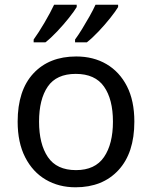

<svg xmlns="http://www.w3.org/2000/svg" viewBox="-20 -786 645 816"><path d="M551 -269Q551 -136 483.5 -63Q416 10 301 10Q230 10 174.5 -22.5Q119 -55 87 -117.5Q55 -180 55 -269Q55 -402 122 -474Q189 -546 304 -546Q377 -546 432.5 -513.5Q488 -481 519.5 -419.5Q551 -358 551 -269ZM146 -269Q146 -174 183.5 -118.5Q221 -63 303 -63Q384 -63 422 -118.5Q460 -174 460 -269Q460 -364 422 -418Q384 -472 302 -472Q220 -472 183 -418Q146 -364 146 -269ZM482 -756Q472 -739 449 -710Q426 -681 399 -652.5Q372 -624 349 -606H299V-618Q313 -637 329 -663Q345 -689 360.5 -716.5Q376 -744 386 -766H482ZM306 -756Q296 -739 273 -710Q250 -681 223 -652.5Q196 -624 173 -606H123V-618Q144 -647 169 -689.5Q194 -732 210 -766H306Z"/></svg>

Font: Noto Sans Mongolian
Style: Regular
Weight: 400
Designer: Monotype Design Team
Foundry: Monotype Imaging Inc.
Version: Version 3.001; ttfautohint (v1.8.4.7-5d5b)